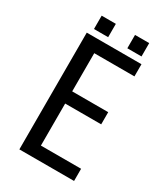

<svg xmlns="http://www.w3.org/2000/svg" viewBox="-199 -906 872 997"><g transform="rotate(30 236.5 -407.5)"><path d="M108 -735V-815H193V-735ZM308 -735V-815H393V-735ZM85 0V-700H413V-627H172V-398H388V-325H172V-73H413V0Z"/></g></svg>

Font: Share Tech
Style: Regular
Weight: 400
Designer: Ralph du Carrois
Foundry: Carrois Type Design
Version: Version 1.100